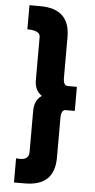

<svg xmlns="http://www.w3.org/2000/svg" viewBox="-60 -793 480 968"><g transform="rotate(5 180.0 -308.5)"><path d="M49 18 70 19Q114 19 114 -20V-229Q114 -282 151 -307Q114 -331 114 -384V-602Q114 -635 49 -635V-757H104Q254 -757 254 -614V-409Q254 -368 277 -368H323V-246H277Q254 -246 254 -204V-3Q254 140 104 140H49Z"/></g></svg>

Font: Montreal
Style: Bold
Weight: 700
Designer: Julieta Ulanovsky, usr_local_share
Foundry: Julieta Ulanovsky, usr_local_share
Version: Version 2.001